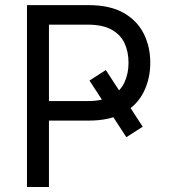

<svg xmlns="http://www.w3.org/2000/svg" viewBox="-20 -748 675 768"><path d="M403.3 -467.8 550.8 -241.2 485.4 -199.2 337.9 -425.8ZM87.9 0V-727.5H334Q419.4 -727.5 473.9 -696.8Q528.3 -666 554.7 -613.8Q581.1 -561.5 581.1 -497.1Q581.1 -433.1 554.9 -380.4Q528.8 -327.6 474.4 -296.6Q419.9 -265.6 335 -265.6H159.2V-343.8H332Q390.6 -343.8 426.3 -363.8Q461.9 -383.8 478 -418.7Q494.1 -453.6 494.1 -497.1Q494.1 -541 478 -575.4Q461.9 -609.9 426 -629.6Q390.1 -649.4 331.1 -649.4H175.8V0Z"/></svg>

Font: GitLab Sans
Style: Regular
Weight: 400
Designer: Rasmus Andersson
Foundry: Modifications by GitLab B.V., manufactured by rsms
Version: Version 4.000;git-c8fb6b7